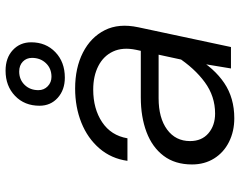

<svg xmlns="http://www.w3.org/2000/svg" viewBox="-106 -744 862 690"><g transform="rotate(-90 325.0 -399.0)"><path d="M424 0 446 -133 491 -341Q501 -389 485 -423.5Q469 -458 433 -476.5Q397 -495 348 -495Q279 -495 231 -463Q183 -431 173 -372H92Q100 -430 136.5 -472.5Q173 -515 229 -537.5Q285 -560 352 -560Q426 -560 481 -532Q536 -504 561.5 -453.5Q587 -403 572 -333L501 0ZM245 12Q198 12 160 -7Q122 -26 100.5 -60.5Q79 -95 79 -140Q79 -201 110 -242Q141 -283 195.5 -303.5Q250 -324 320 -324H501L487 -260H317Q246 -260 204.5 -229.5Q163 -199 163 -147Q163 -105 191 -81Q219 -57 262 -57Q324 -57 374.5 -94Q425 -131 466 -194L464 -127Q425 -60 371.5 -24Q318 12 245 12ZM391 -597Q347 -597 318.5 -622.5Q290 -648 290 -688Q290 -742 325.5 -776Q361 -810 416 -810Q462 -810 490 -784Q518 -758 518 -718Q518 -665 482.5 -631Q447 -597 391 -597ZM394 -645Q424 -645 443 -665Q462 -685 462 -715Q462 -735 448.5 -748Q435 -761 413 -761Q384 -761 365 -741.5Q346 -722 346 -692Q346 -672 360 -658.5Q374 -645 394 -645Z"/></g></svg>

Font: Azeret Mono Thin Light
Style: Italic
Weight: 300
Italic angle: -12°
Version: Version 1.002